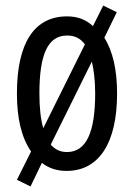

<svg xmlns="http://www.w3.org/2000/svg" viewBox="-20 -606 485 692"><path d="M402 -269C402 -353 387 -421 356 -470L401 -562L352 -586L315 -512C289 -536 259 -547 222 -547C104 -547 41 -452 41 -269C41 -180 57 -111 92 -60L41 42L90 66L131 -19C155 0 185 10 220 10C337 10 402 -91 402 -269ZM122 -269C122 -409 152 -478 222 -478C249 -478 270 -468 286 -446L136 -144C127 -174 122 -216 122 -269ZM323 -269C323 -129 291 -58 221 -58C198 -58 178 -67 163 -85L311 -384C318 -355 323 -317 323 -269Z"/></svg>

Font: Noto Sans Sinhala ExtraCondensed
Style: Regular
Weight: 400
Width: 2
Designer: Jelle Bosma - Monotype Design Team
Foundry: Monotype Imaging Inc.
Version: Version 2.006